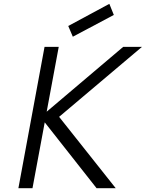

<svg xmlns="http://www.w3.org/2000/svg" viewBox="-20 -984 762 1004"><path d="M360.8 -792 336.9 -848.1 551.8 -963.9 575.2 -905.8ZM76.2 0 212.9 -738.8H287.1L224.1 -399.9L624 -738.8H722.2L289.1 -373L585 0H484.9L213.9 -344.2L149.9 0Z"/></svg>

Font: Involve
Style: Italic
Weight: 400
Italic angle: -10.5°
Designer: Stefan Peev
Foundry: Context Ltd.
Version: Version 1.001